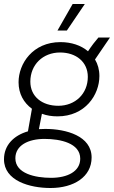

<svg xmlns="http://www.w3.org/2000/svg" viewBox="-31 -737 571 962"><path d="M257 -154C396 -154 467 -262 467 -356C467 -388 459 -416 445 -439L520 -549H462C447 -532 427 -506 410 -480C375 -510 326 -526 272 -526C133 -526 62 -418 62 -325C62 -267 88 -222 129 -192L109 -79C37 -58 -11 -9 -11 61C-11 169 118 205 222 205C339 205 428 149 428 52C428 -56 300 -91 196 -91L164 -90L179 -167C203 -158 229 -154 257 -154ZM225 154C146 154 46 133 46 56C46 -9 111 -41 192 -41C271 -41 371 -20 371 58C371 122 307 154 225 154ZM261 -207C180 -207 121 -253 121 -328C121 -413 184 -474 270 -474C350 -474 409 -427 409 -352C409 -267 346 -207 261 -207ZM304 -584 394 -717H333L257 -584Z"/></svg>

Font: Fixel Text 20240404 Light
Style: Italic
Weight: 300
Width: 4
Italic angle: -10°
Designer: AlfaBravo + MacPaw
Foundry: Kyrylo Tkachov, Marchela Mozhyna, Serhii Makarenko, Maria Weinstein, Zakhar Kryvoshyya
Version: Version 1.211;Glyphs 3.2 (3225)